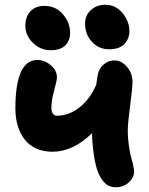

<svg xmlns="http://www.w3.org/2000/svg" viewBox="-20 -789 630 810"><path d="M439.9 -581.1Q397.5 -581.1 368.2 -612.1Q338.9 -643.1 338.9 -689.9Q338.9 -724.1 363.5 -746.6Q388.2 -769 423.8 -769Q468.3 -769 497.1 -733.6Q525.9 -698.2 525.9 -658.2Q525.9 -626 504.9 -603.5Q483.9 -581.1 439.9 -581.1ZM193.8 -577.1Q150.4 -577.1 118.7 -608.4Q86.9 -639.6 86.9 -680.2Q86.9 -718.8 108.4 -741.5Q129.9 -764.2 167 -764.2Q215.8 -764.2 245.8 -728.3Q275.9 -692.4 275.9 -650.9Q275.9 -619.1 255.9 -598.1Q235.8 -577.1 193.8 -577.1ZM201.2 -148.9Q161.6 -148.9 131.1 -163.3Q100.6 -177.7 82 -203.1Q63.5 -228.5 54.2 -260.7Q44.9 -293 44.9 -331.1Q44.9 -536.1 138.2 -536.1Q168 -536.1 194.1 -513.9Q220.2 -491.7 220.2 -462.9Q220.2 -448.7 208.5 -407.7Q196.8 -366.7 196.8 -334Q196.8 -320.3 202.6 -310.5Q208.5 -300.8 219.2 -300.8Q270 -300.8 314.7 -335.4Q359.4 -370.1 386.2 -432.1Q387.2 -438.5 390.1 -460.9Q394.5 -495.6 415 -514.9Q435.5 -534.2 462.9 -534.2Q492.2 -534.2 515.6 -507.1Q539.1 -480 539.1 -441.9Q539.1 -421.9 529.1 -344.7Q519 -267.6 519 -236.8Q519 -208 523.4 -177.2Q527.8 -146.5 530.5 -135.7Q533.2 -125 541 -96.2Q542 -91.3 543.2 -84.5Q544.4 -77.6 545.2 -73.2Q545.9 -68.8 545.9 -65.9Q545.9 -40 523.4 -19.5Q501 1 469.2 1Q441.4 1 424.3 -14.9Q407.2 -30.8 395 -59.1Q383.8 -85 376.5 -132.3Q369.1 -179.7 368.2 -227.1Q288.6 -148.9 201.2 -148.9Z"/></svg>

Font: Shantell Sans Bouncy
Style: Bold
Weight: 700
Designer: Stephen Nixon, Anya Danilova, Shantell Martin
Foundry: Arrow Type
Version: Version 1.006;[9816181b4]